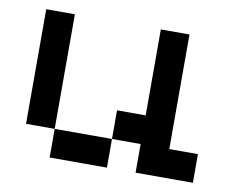

<svg xmlns="http://www.w3.org/2000/svg" viewBox="-61 -580 823 660"><g transform="rotate(10 350.0 -250.0)"><path d="M50 -100H150V-500H50ZM150 0H350V-100H150ZM350 -100H450V0H650V-100H550V-500H450V-200H350Z"/></g></svg>

Font: Connection Serif
Style: Regular
Weight: 400
Version: Version 0.2